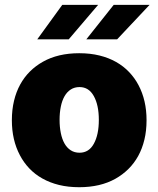

<svg xmlns="http://www.w3.org/2000/svg" viewBox="-20 -776 665 806"><path d="M312.5 9.9Q266.3 9.9 227.6 0.4Q188.9 -9.2 157.7 -26.8Q126.4 -44.4 103 -69.1Q79.5 -93.8 63.6 -124.3Q29.8 -187.9 29.8 -271.3Q29.8 -315.3 38.9 -353Q47.9 -390.6 64.8 -421.3Q81.7 -452.1 105.8 -476Q130 -500 160.5 -517Q223.7 -552.6 312.5 -552.6Q359 -552.6 397.7 -543Q436.4 -533.4 467.5 -515.8Q498.6 -498.2 522 -473.5Q545.5 -448.9 561.4 -418.7Q595.2 -355.1 595.2 -271.3Q595.2 -226.9 586.1 -189.5Q577.1 -152 560.2 -121.3Q543.3 -90.6 519 -66.6Q494.7 -42.6 464.5 -25.6Q401.3 9.9 312.5 9.9ZM313.9 -134.9Q353.3 -134.9 373.9 -172.6Q394.9 -210.6 394.9 -272.7Q394.9 -334.5 373.9 -372.5Q353 -410.5 313.9 -410.5Q293 -410.5 277.2 -400.4Q261.4 -390.3 250.9 -372Q240.4 -353.7 235.3 -328.3Q230.1 -302.9 230.1 -272.7Q230.1 -242.9 235.3 -217.5Q240.4 -192.1 250.7 -173.8Q261 -155.5 276.8 -145.2Q292.6 -134.9 313.9 -134.9ZM268.5 -610.8H136.4L241.5 -755.7H392ZM471.6 -610.8H342.3L457.4 -755.7H608Z"/></svg>

Font: Linik Sans Black
Style: Regular
Weight: 900
Designer: Fonts by Rasmus Andersson / Changes by Cristiano Sobral with parts from Marc Monis
Foundry: rsms
Version: Version 3.020; ttfautohint (v1.6)